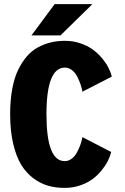

<svg xmlns="http://www.w3.org/2000/svg" viewBox="-20 -905 610 936"><path d="M133.5 -732.5 246.5 -885H430.5L275 -732.5ZM295.5 11Q252 11 214.8 0.5Q177.5 -10 142.8 -35.8Q108 -61.5 83.5 -101.5Q59 -141.5 44.2 -204.5Q29.5 -267.5 29.5 -348Q29.5 -415.5 39.5 -470.5Q49.5 -525.5 68.2 -564Q87 -602.5 111.2 -630.5Q135.5 -658.5 166.2 -674.8Q197 -691 228.8 -698.5Q260.5 -706 296.5 -706Q335.5 -706 370.8 -694.2Q406 -682.5 431.2 -664.2Q456.5 -646 476.5 -622.2Q496.5 -598.5 508.2 -575.8Q520 -553 525 -531.5L382 -458Q378.5 -476 372.5 -494Q366.5 -512 356.5 -531.5Q346.5 -551 330.8 -563.2Q315 -575.5 296.5 -575.5Q206.5 -575.5 206.5 -348Q206.5 -119.5 295.5 -119.5Q314.5 -119.5 330.2 -131.8Q346 -144 356.2 -163.8Q366.5 -183.5 372.5 -201Q378.5 -218.5 382 -236.5L522 -164Q517 -143 505.8 -120.5Q494.5 -98 475 -74Q455.5 -50 430.5 -31.5Q405.5 -13 370.2 -1Q335 11 295.5 11Z"/></svg>

Font: League Mono Narrow ExtraBold
Style: Regular
Weight: 800
Width: 3
Designer: Tyler Finck
Foundry: The League of Moveable Type / Tyler Finck
Version: Version 2.210